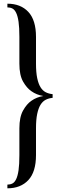

<svg xmlns="http://www.w3.org/2000/svg" viewBox="-20 -810 325 1040"><path d="M265 -280Q244 -278 227.5 -269.5Q211 -261 199.5 -242.5Q188 -224 181.5 -193Q175 -162 175 -115V30Q175 121 133.5 165.5Q92 210 20 210V190Q35 190 47 184Q59 178 67.5 160.5Q76 143 80.5 112Q85 81 85 30V-115Q85 -176 105 -211.5Q125 -247 150 -264Q178 -284 215 -290Q178 -296 150 -316Q125 -333 105 -368Q85 -403 85 -465V-610Q85 -661 80.5 -692Q76 -723 67.5 -740.5Q59 -758 47 -764Q35 -770 20 -770V-790Q92 -790 133.5 -745.5Q175 -701 175 -610V-465Q175 -418 181.5 -387Q188 -356 199.5 -337.5Q211 -319 227.5 -310.5Q244 -302 265 -300V-280Z"/></svg>

Font: Oranienbaum
Style: Regular
Weight: 400
Designer: Oleg Pospelov and Jovanny Lemonad
Foundry: Oleg Pospelov and jovanny Lemonad
Version: Version 1.001; ttfautohint (v0.91) -l 8 -r 50 -G 200 -x 0 -w